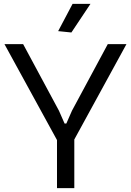

<svg xmlns="http://www.w3.org/2000/svg" viewBox="-20 -967 674 987"><path d="M279 -807 353 -947H445L347 -800ZM273 -247 3 -740H99L283 -398L312 -332H321L350 -398L534 -740H630L362 -250V0H273Z"/></svg>

Font: EncodeSans
Style: Regular
Weight: 400
Designer: Pablo Impallari, Andres Torresi
Foundry: Pablo Impallari, Andres Torresi
Version: Version 1.000; ttfautohint (v1.4.1)